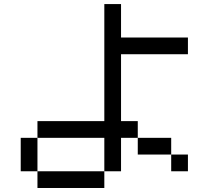

<svg xmlns="http://www.w3.org/2000/svg" viewBox="-20 -937 1040 957"><path d="M166.7 -83.3H83.3V-250H166.7ZM166.7 0V-83.3H500V0ZM166.7 -250V-333.3H500V-916.7H583.3V-750H916.7V-666.7H583.3V-333.3H666.7V-250H583.3V-83.3H500V-250ZM916.7 -166.7V-83.3H833.3V-166.7ZM666.7 -166.7V-250H833.3V-166.7Z"/></svg>

Font: GalmuriMono11 Regular
Style: Regular
Weight: 400
Designer: Lee Minseo (quiple)
Version: Version 2.399;hotconv 1.1.1;makeotfexe 2.6.0 DEVELOPMENT